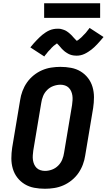

<svg xmlns="http://www.w3.org/2000/svg" viewBox="-20 -1155 658 1183"><path d="M257 8Q223 8 191 2Q159 -4 132.5 -20Q106 -36 87 -60.5Q68 -85 59 -115.5Q50 -146 50 -179Q50 -212 55 -245L104 -538Q108 -566 118.5 -594Q129 -622 146 -646.5Q163 -671 187 -690.5Q211 -710 238.5 -722Q266 -734 295 -738.5Q324 -743 352 -743Q386 -743 418 -737Q450 -731 476.5 -715Q503 -699 522 -674.5Q541 -650 550 -619.5Q559 -589 559 -556Q559 -523 554 -490L505 -197Q501 -169 490.5 -141Q480 -113 463 -88.5Q446 -64 422 -44.5Q398 -25 370.5 -13Q343 -1 314 3.5Q285 8 257 8ZM257 -102Q279 -102 300.5 -110Q322 -118 338.5 -134.5Q355 -151 363.5 -172Q372 -193 375 -215L424 -508Q426 -523 427 -537.5Q428 -552 426 -566Q424 -580 418.5 -592.5Q413 -605 403.5 -614.5Q394 -624 380.5 -628.5Q367 -633 353 -633Q331 -633 309 -625Q287 -617 270.5 -600.5Q254 -584 245.5 -563Q237 -542 234 -520L185 -227Q183 -212 182 -197.5Q181 -183 183 -169Q185 -155 190.5 -142.5Q196 -130 205.5 -120.5Q215 -111 229 -106.5Q243 -102 257 -102ZM253 -807 167 -863Q177 -876 187 -887Q197 -898 206 -907.5Q215 -917 224 -925.5Q233 -934 241.5 -941Q250 -948 261.5 -955.5Q273 -963 284.5 -968Q296 -973 308.5 -975.5Q321 -978 333 -978Q338 -978 343 -978Q348 -978 353 -977Q358 -976 362.5 -974.5Q367 -973 372 -971.5Q377 -970 381 -968Q385 -966 388.5 -964Q392 -962 396 -959Q400 -956 404 -953Q408 -950 411.5 -946.5Q415 -943 418.5 -940Q422 -937 424.5 -934Q427 -931 429.5 -928Q432 -925 436.5 -920.5Q441 -916 444 -912.5Q447 -909 450.5 -906Q454 -903 453 -902Q453 -901 452.5 -901Q452 -901 451 -901H450Q450 -902 454 -904Q458 -906 461 -908Q464 -910 467.5 -913Q471 -916 472.5 -917.5Q474 -919 476.5 -920.5Q479 -922 480.5 -924Q482 -926 484.5 -928Q487 -930 489 -932.5Q491 -935 493.5 -937.5Q496 -940 498.5 -942.5Q501 -945 504 -948Q507 -951 509.5 -954Q512 -957 514.5 -960.5Q517 -964 520 -967.5Q523 -971 526 -975Q529 -979 532 -983L618 -927Q607 -914 597.5 -903Q588 -892 579 -882.5Q570 -873 561 -864.5Q552 -856 543.5 -849.5Q535 -843 523.5 -835.5Q512 -828 500 -822.5Q488 -817 476 -814.5Q464 -812 452 -812Q447 -812 442 -812.5Q437 -813 432 -813.5Q427 -814 422 -815.5Q417 -817 412.5 -818.5Q408 -820 404 -822Q400 -824 396 -826.5Q392 -829 388 -831.5Q384 -834 380 -837Q376 -840 372.5 -843.5Q369 -847 365.5 -850Q362 -853 359.5 -856Q357 -859 354.5 -862Q352 -865 348 -869.5Q344 -874 341 -877.5Q338 -881 334.5 -884Q331 -887 331 -889H334L330 -887Q326 -884 323.5 -882Q321 -880 317.5 -877.5Q314 -875 312 -873.5Q310 -872 308 -870Q306 -868 304 -866Q302 -864 299.5 -862Q297 -860 295.5 -857.5Q294 -855 291.5 -852.5Q289 -850 286.5 -847.5Q284 -845 281 -842Q278 -839 275.5 -836Q273 -833 270.5 -829.5Q268 -826 265 -822.5Q262 -819 258.5 -815Q255 -811 253 -807ZM252 -1045V-1135H597V-1045Z"/></svg>

Font: Iosevka XBd Ex Obl
Style: Regular
Weight: 800
Width: 7
Italic angle: -9°
Monospace: yes
Designer: Belleve Invis
Foundry: Belleve Invis
Version: Version 32.5.0; ttfautohint (v1.8.4)